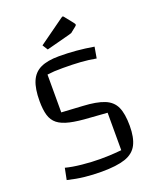

<svg xmlns="http://www.w3.org/2000/svg" viewBox="-155 -919 818 1021"><g transform="rotate(-20 254.0 -408.5)"><path d="M63 -72Q100 -62 154.5 -56.5Q209 -51 257 -51Q282 -51 307.5 -52Q333 -53 377 -57V-269L281 -276Q212 -280 168.5 -290Q125 -300 101 -319Q77 -338 67.5 -370Q58 -402 58 -451Q58 -520 75.5 -561.5Q93 -603 132 -621.5Q171 -640 236 -640Q334 -640 432 -623L421 -560Q379 -568 334.5 -571Q290 -574 234 -574Q204 -574 186 -573Q168 -572 146 -569V-355L265 -348Q342 -344 385.5 -326.5Q429 -309 446.5 -270.5Q464 -232 464 -164Q464 -97 443.5 -57.5Q423 -18 374.5 -1.5Q326 15 241 15Q191 15 145 10Q99 5 50 -7ZM193 -694 174 -724 319 -828Q325 -832 326 -832Q330 -832 333 -828L372 -779Q378 -771 378 -768Q378 -763 371 -758L347 -739Q343 -735 339 -733Q335 -731 326 -729Z"/></g></svg>

Font: Changa Light
Style: Regular
Weight: 300
Designer: Eduardo Rodriguez Tunni
Foundry: Eduardo Rodriguez Tunni
Version: Version 3.002; ttfautohint (v1.8.2)